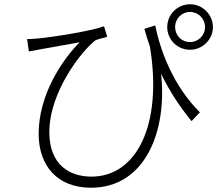

<svg xmlns="http://www.w3.org/2000/svg" viewBox="-20 -826 1040 899"><path d="M656 -691C664 -662 673 -634 682 -608C742 -244 621 1 408 1C305 1 211 -55 211 -207C211 -400 368 -594 428 -638C442 -644 470 -649 482 -654L467 -703C413 -682 233 -653 159 -646C140 -644 120 -643 107 -643L115 -585C135 -589 153 -592 168 -595C210 -603 296 -617 353 -628C271 -546 161 -382 161 -200C161 -47 251 53 406 53C662 53 764 -216 734 -481C776 -395 823 -325 877 -259L916 -300C791 -424 730 -590 707 -707ZM870 -629C830 -629 800 -660 800 -699C800 -739 831 -770 870 -770C908 -770 940 -739 940 -699C940 -660 908 -629 870 -629ZM870 -806C810 -806 763 -758 763 -699C763 -641 810 -593 870 -593C928 -593 977 -641 977 -699C977 -758 928 -806 870 -806Z"/></svg>

Font: Source Han Sans SC Light
Style: Regular
Weight: 300
Designer: Ryoko NISHIZUKA (kana & ideographs); Paul D. Hunt (Latin, Greek & Cyrillic); Wenlong ZHANG (bopomofo); Sandoll Communica
Foundry: Adobe Systems Incorporated
Version: Version 1.004;PS 1.004;hotconv 1.0.82;makeotf.lib2.5.63406